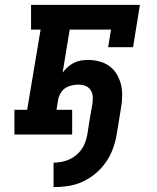

<svg xmlns="http://www.w3.org/2000/svg" viewBox="-20 -550 640 785"><path d="M199 215V115Q215 115 231 112Q247 109 262 102.5Q277 96 290.5 85Q304 74 313.5 60.5Q323 47 328.5 31.5Q334 16 337 0Q342 -32 347 -63.5Q352 -95 358 -127Q360 -141 359 -156Q358 -171 350 -182.5Q342 -194 329 -199Q316 -204 301 -204Q287 -204 273.5 -201Q260 -198 248 -190.5Q236 -183 228.5 -170.5Q221 -158 218 -145L211 -101H275V0H39V-101H91L146 -429H107V-530H552L524 -357H422L434 -429H265L236 -253Q245 -265 256.5 -275.5Q268 -286 282 -293Q296 -300 310.5 -302.5Q325 -305 339 -305Q363 -305 386 -299Q409 -293 427.5 -279.5Q446 -266 457.5 -246.5Q469 -227 474.5 -205Q480 -183 479.5 -158.5Q479 -134 475 -110L457 0Q452 30 441.5 58.5Q431 87 413 113Q395 139 370.5 159.5Q346 180 317.5 193Q289 206 259 210.5Q229 215 199 215Z"/></svg>

Font: Iosevka Slab Extended Oblique
Style: Bold
Weight: 700
Width: 7
Italic angle: -9°
Monospace: yes
Designer: Belleve Invis
Foundry: Belleve Invis
Version: Version 11.1.1; ttfautohint (v1.8.3)